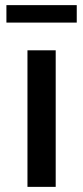

<svg xmlns="http://www.w3.org/2000/svg" viewBox="-20 -728 324 748"><path d="M197 0V-532H87V0ZM279 -640V-708H5V-640Z"/></svg>

Font: Montserrat-Alt1 SemBd
Style: Regular
Weight: 600
Designer: Differentunic
Foundry: Differentunic
Version: Version 7.222